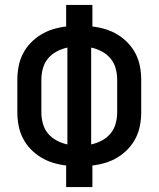

<svg xmlns="http://www.w3.org/2000/svg" viewBox="-20 -755 640 775"><path d="M247 0V-87Q220 -90 194 -98Q168 -106 145 -120Q122 -134 103 -154Q84 -174 72 -198Q60 -222 55 -248.5Q50 -275 50 -302V-433Q50 -460 55 -486.5Q60 -513 72 -537Q84 -561 103 -581Q122 -601 145 -615Q168 -629 194 -637Q220 -645 247 -648V-735H353V-648Q380 -645 406 -637Q432 -629 455 -615Q478 -601 497 -581Q516 -561 528 -537Q540 -513 545 -486.5Q550 -460 550 -433V-302Q550 -275 545 -248.5Q540 -222 528 -198Q516 -174 497 -154Q478 -134 455 -120Q432 -106 406 -98Q380 -90 353 -87V0ZM252 -172V-563Q229 -558 208.5 -547Q188 -536 173.5 -518.5Q159 -501 153 -478.5Q147 -456 147 -433V-302Q147 -279 153 -256.5Q159 -234 173.5 -216.5Q188 -199 208.5 -188Q229 -177 252 -172ZM348 -172Q371 -177 391.5 -188Q412 -199 426.5 -216.5Q441 -234 447 -256.5Q453 -279 453 -302V-433Q453 -456 447 -478.5Q441 -501 426.5 -518.5Q412 -536 391.5 -547Q371 -558 348 -563Z"/></svg>

Font: Iosevka Semibold Extended
Style: Regular
Weight: 600
Width: 7
Monospace: yes
Designer: Belleve Invis
Foundry: Belleve Invis
Version: Version 32.5.0; ttfautohint (v1.8.4)